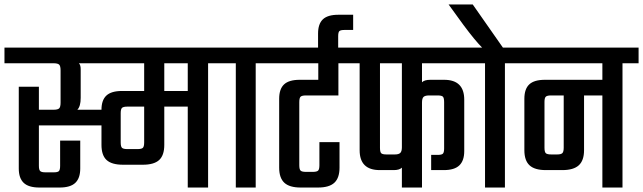

<svg xmlns="http://www.w3.org/2000/svg" viewBox="-40 -839 2877 859"><path d="M962 -626V-556H891V0H800V-362H695V-191Q695 -144 672 -123Q649 -102 599 -102H510Q460 -102 437 -123Q414 -144 414 -191V-278H134V-97Q134 -79 140 -73.5Q146 -68 163 -68H201Q218 -68 223.5 -73.5Q229 -79 229 -97V-210H319V-85Q319 -42 297 -21Q275 0 227 0H136Q88 0 66 -21Q44 -42 44 -85V-451H134V-348H199Q218 -348 224.5 -354Q231 -360 231 -380V-524Q231 -544 224.5 -550Q218 -556 199 -556H-20V-626ZM414 -348Q414 -391 436 -411.5Q458 -432 506 -432H605V-556H313Q321 -548 321 -530V-401Q321 -363 306 -348ZM605 -202V-362H530Q512 -362 506 -356.5Q500 -351 500 -333V-202Q500 -183 506 -177.5Q512 -172 530 -172H575Q593 -172 599 -177.5Q605 -183 605 -202ZM800 -432V-556H695V-432Z M1176 -626V-556H1104V0H1015V-556H943V-626Z M1474 -412H1329Q1311 -412 1305 -406.5Q1299 -401 1299 -382V-100Q1299 -81 1305 -75.5Q1311 -70 1329 -70H1359Q1377 -70 1383 -75.5Q1389 -81 1389 -100V-203H1479V-89Q1479 -43 1456 -21.5Q1433 0 1383 0H1305Q1255 0 1232 -21.5Q1209 -43 1209 -89V-397Q1209 -441 1231 -461.5Q1253 -482 1301 -482H1384V-556H1137V-626H1543V-556H1474Z M1540 -705H1502Q1484 -705 1478.5 -700Q1473 -695 1473 -677V-606H1383V-689Q1383 -732 1404.5 -752.5Q1426 -773 1474 -773H1540Z M2097 -556H1848V-471Q1859 -482 1885 -482H1947Q2037 -482 2037 -393V-163Q2037 -120 2015 -99Q1993 -78 1946 -78H1889V-146H1918Q1936 -146 1941.5 -151.5Q1947 -157 1947 -175V-382Q1947 -401 1941.5 -406.5Q1936 -412 1918 -412H1880Q1862 -412 1855 -405.5Q1848 -399 1848 -380V0H1758V-89Q1747 -78 1722 -78H1659Q1569 -78 1569 -167V-556H1503V-626H2097ZM1758 -180V-556H1660V-178Q1660 -159 1665.5 -153.5Q1671 -148 1689 -148H1727Q1744 -148 1751 -155Q1758 -162 1758 -180Z M2291 -626V-556H2219V0H2130V-556H2058V-626H2117Q2085 -658 2033 -728L1967 -819H2075L2210 -626Z M2817 -626V-556H2745V0H2655V-412H2573V-167Q2573 -121 2549.5 -99.5Q2526 -78 2476 -78H2402Q2352 -78 2329 -99.5Q2306 -121 2306 -167V-397Q2306 -441 2328 -461.5Q2350 -482 2398 -482H2655V-556H2252V-626ZM2482 -178V-412H2425Q2408 -412 2402 -406.5Q2396 -401 2396 -383V-178Q2396 -159 2402 -153.5Q2408 -148 2426 -148H2453Q2470 -148 2476 -154Q2482 -160 2482 -178Z"/></svg>

Font: Teko Regular
Style: Regular
Weight: 400
Designer: Manushi Parikh, Jonny Pinhorn
Foundry: Indian Type Foundry
Version: Version 1.105;PS 1.0;hotconv 1.0.78;makeotf.lib2.5.61930; tt